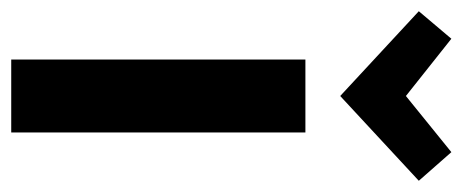

<svg xmlns="http://www.w3.org/2000/svg" viewBox="-273 -563 824 342"><g transform="rotate(90 139.0 -392.0)"><path d="M74 0V-524H204V0ZM139 -586 -12 -726 37 -784 139 -703 239 -784 290 -726Z"/></g></svg>

Font: Ubuntu Sans
Style: Bold
Weight: 700
Designer: Dalton Maag Ltd
Foundry: Dalton Maag Ltd
Version: Version 1.006; ttfautohint (v1.8.4.7-5d5b)